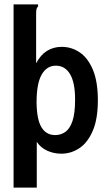

<svg xmlns="http://www.w3.org/2000/svg" viewBox="-20 -690 490 877"><path d="M42 -670H154V-661Q148 -655 146.5 -647.5Q145 -640 145 -624V-401Q165 -439 194.5 -457.5Q224 -476 262 -476Q307 -476 344.5 -450.5Q382 -425 404.5 -371Q427 -317 427 -232Q427 -147 404 -93Q381 -39 343 -13.5Q305 12 260 12Q226 12 196 -1.5Q166 -15 148 -42V167H42ZM232 -73Q258 -73 278.5 -87.5Q299 -102 311 -137Q323 -172 323 -235Q323 -312 300.5 -350.5Q278 -389 237 -390Q195 -391 171 -350.5Q147 -310 147 -222Q148 -144 169.5 -108.5Q191 -73 232 -73Z"/></svg>

Font: Inconsolata SemiCondensed Bold
Style: Regular
Weight: 700
Width: 4
Monospace: yes
Designer: Raph Levien, Cyreal, Brenton Simpson
Foundry: Raph Levien, Cyreal, Google
Version: Version 3.001; ttfautohint (v1.8.2.53-6de2)